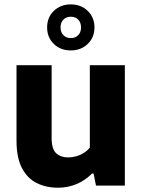

<svg xmlns="http://www.w3.org/2000/svg" viewBox="-20 -843 646 872"><path d="M243.5 9.5Q189 9.5 146.5 -11.8Q104 -33 79.5 -80Q55 -127 55 -204.5V-547H214.5V-215.5Q214.5 -166 235.2 -147Q256 -128 289.5 -128Q306 -128 324.2 -132.8Q342.5 -137.5 359 -147.5Q375.5 -157.5 388 -172.5V-547H547V0H416L405 -55H398Q367 -23.5 327.5 -7Q288 9.5 243.5 9.5ZM301.5 -614Q255 -614 224.5 -643.5Q194 -673 194 -718.5Q194 -764 224.5 -793.5Q255 -823 301.5 -823Q348 -823 378.5 -793.5Q409 -764 409 -718.5Q409 -673 378.5 -643.5Q348 -614 301.5 -614ZM301.5 -670Q322.5 -670 335.2 -683.2Q348 -696.5 348 -718.5Q348 -741 335.2 -754Q322.5 -767 301.5 -767Q281 -767 268 -754Q255 -741 255 -718.5Q255 -696.5 268 -683.2Q281 -670 301.5 -670Z"/></svg>

Font: Encode Sans Condensed Thin
Style: Bold
Weight: 700
Version: Version 3.002